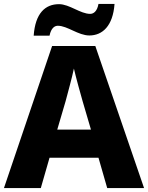

<svg xmlns="http://www.w3.org/2000/svg" viewBox="-20 -949 747 969"><path d="M150 -769H230C238 -808 256 -819 272 -819C320 -819 375 -770 431 -770C497 -770 550 -818 558 -929H477C470 -890 451 -879 435 -879C386 -879 330 -928 278 -928C208 -928 158 -882 150 -769ZM521 0H707L461 -717H243L0 0H186L230 -153H477ZM397 -438 439 -295H269L311 -438C320 -472 344 -559 353 -603C363 -559 387 -473 397 -438Z"/></svg>

Font: Noto Sans Ethiopic ExtraBold
Style: Regular
Weight: 800
Designer: Monotype Design Team
Foundry: Monotype Imaging Inc.
Version: Version 2.102